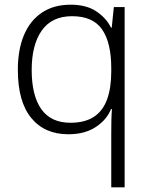

<svg xmlns="http://www.w3.org/2000/svg" viewBox="-20 -562 639 818"><path d="M454 4Q454 -17 454.5 -46.5Q455 -76 457 -97H453Q434 -51 387.5 -20.5Q341 10 271 10Q170 10 113 -59.5Q56 -129 56 -265Q56 -349 81.5 -411Q107 -473 157.5 -507.5Q208 -542 281 -542Q348 -542 390.5 -513.5Q433 -485 453 -444H456L465 -532H511V236H454ZM280 -39Q341 -39 379.5 -64Q418 -89 436 -138Q454 -187 454 -257V-271Q454 -380 415 -436.5Q376 -493 287 -493Q201 -493 158 -432Q115 -371 115 -264Q115 -155 156 -97Q197 -39 280 -39Z"/></svg>

Font: Noto Sans Thai Light
Style: Regular
Weight: 300
Designer: Monotype Design Team
Foundry: Monotype Imaging Inc.
Version: Version 2.001